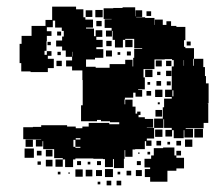

<svg xmlns="http://www.w3.org/2000/svg" viewBox="-20 -542 672 578"><path d="M108 -101H88V-121H104V-122H79V-123H50V-159H79V-160H104V-165H152H182V-161H208V-156H228V-161H247V-172H309V-168H335H339V-174H311V-177H284V-181H272V-177H224V-225H229V-250V-272V-301H228V-330H197V-342H179V-360H197V-371H178V-390H167V-402H149V-420H167V-432H172V-449H166V-459H146V-480H139V-460H121V-448H135V-434H121V-418H120V-389H114V-377H121V-388H135V-374H124V-365H142V-337H124V-325H72V-327H44V-352H39V-410H45V-434H75V-464H117V-482H137V-522H179H209V-514H231V-490H237V-483H260V-459H239V-456H263V-433H268V-451H288V-431H270V-422H289V-400H270V-394H291V-368H266V-363H239V-341H268V-338H291H310V-349H357V-362H379V-342H381V-368H384V-395H408V-397H384V-425H382H357V-422H379V-400H357V-422H350V-399H326V-422H319V-449H317V-432H299V-450H316V-458H295V-484H316V-485H292V-517H321V-518H349V-520H387V-493H388V-511H408V-491H390V-490H417V-488H445V-467H446V-483H470V-467H481V-478H495V-464H511V-461H538V-421H534V-401H538V-397H564V-365H592V-340H597V-313H600V-291H608V-231H605V-230H607V-172H593V-156H563H539V-154H561V-128H535V-150H533V-126H503V-150H498V-131H478V-151H497V-157H474V-183H472V-157H444V-125H422V-119H436V-103H420V-117H416V-93H387V-92H359H379V-70H357V-90H355V-64H353V-36H323V-63H290V-64H261V-65H232H207V-62H200V-39H176V-62H169V-40H147V-62H169V-66H143V-93H140H110V-117H108ZM289 -490H267V-512H289ZM258 -491H238V-511H258ZM435 -494H421V-508H435ZM286 -463H270V-479H286ZM164 -435H152V-447H164ZM316 -403H300V-419H316ZM554 -405H542V-417H554ZM133 -406H123V-416H133ZM317 -372H299V-390H317ZM374 -375H362V-387H374ZM163 -376H153V-386H163ZM199 -372V-386H198V-372ZM342 -377H334V-385H342ZM564 -344V-365H562V-344ZM356 -243H355V-228H357V-242H379V-221H388V-200H393V-206H403V-196H397V-189H416V-184H441V-158H422V-157H444V-185H470V-219H474V-245H497V-250H477V-272H497V-312V-342H503V-361H498V-364H476V-363H446H445V-334H412V-309H416V-273H396V-271H408V-251H388V-263H381V-248H356ZM534 -344V-361H533V-344ZM467 -342H449V-360H467ZM166 -343H150V-359H166ZM496 -343H480V-359H496ZM439 -310H417V-332H439ZM496 -313H480V-329H496ZM463 -316H453V-326H463ZM465 -284H451V-298H465ZM494 -285H482V-297H494ZM432 -287H424V-295H432ZM469 -250H447V-272H469ZM502 -252V-270H499V-252ZM435 -254H421V-268H435ZM461 -228H455V-234H461ZM468 -191H448V-211H468ZM591 -128H565V-154H591ZM469 -130H447V-152H469ZM208 -122H222V-126H208ZM79 -100H57V-122H79ZM559 -100H537V-122H559ZM207 -100V-97H222V-100H207V-121H201V-100ZM525 -104H511V-118H525ZM465 -104H451V-118H465ZM492 -107H484V-115H492ZM484 5H432V-9H416V-33H432V-38H415V-64H435V-74H443V-96H471V-98H505V-74H511V-67H534V-35H511V-28H484ZM82 -67H54V-95H82ZM138 -71H118V-91H138ZM105 -74H91V-88H105ZM525 -74H511V-88H525ZM432 -77H424V-85H432ZM400 -79H396V-83H400ZM320 -39H296V-63H320ZM138 -41H118V-61H138ZM224 -45H212V-57H224ZM404 -45H392V-57H404ZM284 -45H272V-57H284ZM103 -46H93V-56H103ZM252 -47H244V-55H252ZM320 -9H296V-33H320ZM229 -10H207V-32H229ZM258 -11H238V-31H258ZM407 -12H389V-30H407ZM287 -12H269V-30H287ZM375 -14H361V-28H375ZM342 -17H334V-25H342ZM162 -17H154V-25H162ZM190 -19H186V-23H190ZM315 16H301V2H315ZM345 16H331V2H345ZM282 13H274V5H282Z"/></svg>

Font: Rubik Storm
Style: Regular
Weight: 400
Designer: Hubert and Fischer, NaN
Foundry: Hubert and Fischer, NaN
Version: Version 2.201